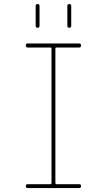

<svg xmlns="http://www.w3.org/2000/svg" viewBox="-20 -950 540 970"><path d="M320.3 -820.3V-919.9Q320.3 -929.7 330.1 -929.7Q339.8 -929.7 339.8 -919.9V-820.3Q339.8 -809.6 330.1 -809.6Q320.3 -809.6 320.3 -820.3ZM160.2 -820.3V-919.9Q160.2 -929.7 169.9 -929.7Q179.7 -929.7 179.7 -919.9V-820.3Q179.7 -809.6 169.9 -809.6Q160.2 -809.6 160.2 -820.3ZM235.4 -19.5Q240.2 -19.5 240.2 -25.4V-705.1Q240.2 -710 235.4 -710H120.1Q110.4 -710 110.4 -720.2Q110.4 -730.5 120.1 -730.5H379.9Q389.6 -730.5 389.6 -720.2Q389.6 -710 379.9 -710H264.6Q259.8 -710 259.8 -705.1V-25.4Q259.8 -20.5 264.6 -19.5H379.9Q389.6 -19.5 389.6 -9.8Q389.6 0 379.9 0H120.1Q110.4 0 110.4 -9.8Q110.4 -19.5 120.1 -19.5Z"/></svg>

Font: Rounded-X Mgen+ 1m thin
Style: Regular
Weight: 100
Designer: [Source Han Sans]
Ryoko NISHIZUKA  (kana & ideographs); Paul D. Hunt (Latin, Greek & Cyrillic); Wenlong ZHANG  (bopomofo
Version: Version 1.059.20150602